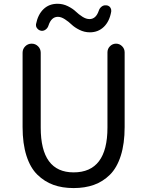

<svg xmlns="http://www.w3.org/2000/svg" viewBox="-20 -959 761 992"><path d="M360.4 12.7Q301.8 12.7 255.9 -3.9Q210 -20.5 173.3 -56.2Q136.7 -91.8 116.7 -154.3Q96.7 -216.8 96.7 -302.7V-686.5Q96.7 -706.1 110.4 -719.7Q124 -733.4 143.6 -733.4Q163.1 -733.4 176.8 -719.7Q190.4 -706.1 190.4 -686.5V-299.8Q190.4 -68.4 360.4 -68.4Q535.2 -68.4 535.2 -299.8V-688.5Q535.2 -707 548.3 -720.2Q561.5 -733.4 579.6 -733.4Q597.7 -733.4 610.8 -720.2Q624 -707 624 -688.5V-302.7Q624 -216.8 604 -154.3Q584 -91.8 547.9 -56.2Q511.7 -20.5 465.3 -3.9Q418.9 12.7 360.4 12.7ZM444.3 -792Q416 -792 390.6 -804.7Q365.2 -817.4 350.1 -832Q335 -846.7 315.4 -859.4Q295.9 -872.1 279.3 -872.1Q245.1 -872.1 230.5 -827.1Q226.6 -814.5 216.3 -806.6Q206.1 -798.8 194.3 -799.8Q180.7 -801.8 172.9 -811.5Q166 -819.3 166 -828.1Q166 -831.1 166 -834Q175.8 -883.8 204.6 -911.6Q233.4 -939.5 277.3 -939.5Q305.7 -939.5 331.1 -926.8Q356.4 -914.1 371.6 -899.4Q386.7 -884.8 405.8 -872.6Q424.8 -860.4 442.4 -860.4Q475.6 -860.4 490.2 -903.3Q494.1 -916 504.4 -924.3Q514.6 -932.6 527.3 -931.6Q540 -931.6 548.8 -921.9Q554.7 -914.1 554.7 -904.3Q554.7 -901.4 554.7 -899.4Q545.9 -848.6 516.6 -820.3Q487.3 -792 444.3 -792Z"/></svg>

Font: Gen Jyuu Gothic P Regular
Style: Regular
Weight: 400
Designer: [Source Han Sans]
Ryoko NISHIZUKA  (kana & ideographs); Paul D. Hunt (Latin, Greek & Cyrillic); Wenlong ZHANG  (bopomofo
Version: Version 1.002.20150607